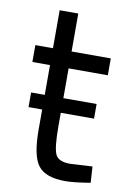

<svg xmlns="http://www.w3.org/2000/svg" viewBox="-78 -702 510 762"><g transform="rotate(10 177.0 -321.0)"><path d="M333 -432H175V-312H309V-253H175V-199Q175 -113 187 -86.5Q199 -60 247 -60L336 -65L340 0Q274 11 239 11Q160 11 130 -27.5Q100 -66 100 -172V-253H45V-312H100V-432H29V-500H100V-653H175V-500H333Z"/></g></svg>

Font: Titillium Web
Style: Regular
Weight: 400
Version: Version 1.001;PS 57.000;hotconv 1.0.70;makeotf.lib2.5.55311